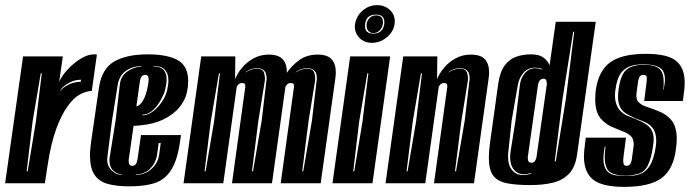

<svg xmlns="http://www.w3.org/2000/svg" viewBox="-30 -715 2691 749"><path d="M-10 0 60 -495H215L201 -396Q211 -419 233.5 -443.5Q256 -468 284 -485.5Q312 -503 337 -503Q344 -503 348 -502L328 -360Q307 -360 282.5 -347Q258 -334 234 -301Q210 -268 189.5 -212.5Q169 -157 156 -72L145 0ZM74 -47H78L110 -240L133 -429H129L97 -240ZM206 -361Q214 -373 237 -384.5Q260 -396 285 -396L286 -404Q260 -404 237 -390.5Q214 -377 206 -364Z M476 12Q425 12 390.5 2.5Q356 -7 338.5 -33.5Q321 -60 321 -109Q321 -122 322.5 -136Q324 -150 326 -166L356 -373Q367 -447 415.5 -475Q464 -503 547 -503Q622 -503 663 -480.5Q704 -458 704 -399Q704 -354 687.5 -323Q671 -292 644.5 -272Q618 -252 588 -241Q566 -233 541.5 -229Q517 -225 491 -224L473 -98Q472 -95 472 -92Q472 -89 472 -86Q472 -68 486 -68Q494 -68 499.5 -74.5Q505 -81 507 -98L520 -188H676L673 -167Q663 -93 639 -54Q615 -15 575.5 -1.5Q536 12 476 12ZM525 -265Q547 -265 567 -280.5Q587 -296 602 -318.5Q617 -341 622 -363Q624 -374 625.5 -383Q627 -392 627 -400Q627 -458 569 -458V-456Q620 -456 620 -405Q620 -388 614 -364Q611 -350 598.5 -327Q586 -304 567.5 -286Q549 -268 526 -268ZM444 -33V-35Q428 -35 412.5 -49Q397 -63 397 -89Q397 -92 397 -95Q397 -98 398 -102L421 -245L438 -389Q442 -419 468 -437Q494 -455 522 -455V-457Q487 -457 461 -438.5Q435 -420 429 -383L407 -245L389 -103Q385 -72 403.5 -52.5Q422 -33 444 -33ZM502 -300Q511 -301 521 -313Q529 -322 536.5 -341Q544 -360 549 -393Q549 -397 549.5 -400Q550 -403 550 -405Q550 -411 548 -417Q544 -423 536 -423Q528 -423 522.5 -416.5Q517 -410 515 -393ZM500 -33Q536 -33 561.5 -56.5Q587 -80 591 -113L597 -157H589L583 -113Q579 -82 557 -58.5Q535 -35 500 -35Z M686 0 755 -495H888L887 -406Q896 -429 914.5 -451Q933 -473 959.5 -487.5Q986 -502 1019 -502Q1057 -502 1073.5 -483Q1090 -464 1089 -431Q1106 -457 1136 -479.5Q1166 -502 1209 -502Q1247 -502 1263.5 -484Q1280 -466 1280 -433Q1280 -427 1279.5 -421Q1279 -415 1278 -408L1221 0H1065L1116 -370Q1117 -373 1117 -375.5Q1117 -378 1117 -379Q1117 -387 1113.5 -389Q1110 -391 1103 -391Q1095 -391 1089 -384.5Q1083 -378 1083 -373L1031 0H875L926 -370Q927 -373 927 -375.5Q927 -378 927 -379Q927 -387 923.5 -389Q920 -391 913 -391Q905 -391 899 -384.5Q893 -378 893 -373L841 0ZM953 -47H957L991 -245L1009 -399Q1010 -402 1010 -405Q1010 -408 1010 -410Q1010 -449 973 -449Q948 -449 928 -434L927 -432Q949 -447 973 -447Q995 -447 1000 -431Q1005 -415 1003 -399L978 -245ZM1149 -47H1153L1187 -245L1205 -399Q1206 -402 1206 -405Q1206 -408 1206 -410Q1206 -449 1169 -449Q1144 -449 1124 -434L1123 -432Q1145 -447 1169 -447Q1191 -447 1196 -431Q1201 -415 1199 -399L1174 -245ZM768 -47H772L805 -240L828 -429H824L792 -240Z M1421 -548Q1389 -548 1370 -569.5Q1351 -591 1355 -621Q1360 -652 1384.5 -673.5Q1409 -695 1441 -695Q1470 -695 1490 -677Q1510 -659 1510 -632Q1510 -598 1483 -573Q1456 -548 1421 -548ZM1427 -584Q1463 -584 1469 -621Q1473 -658 1437 -658Q1394 -658 1394 -612Q1394 -584 1427 -584ZM1427 -586Q1414 -586 1407 -594.5Q1400 -603 1400 -615Q1400 -632 1410.5 -643.5Q1421 -655 1437 -655Q1464 -655 1464 -628Q1464 -612 1453.5 -599Q1443 -586 1427 -586ZM1267 0 1336 -495H1492L1423 0ZM1348 -47H1352L1384 -240L1407 -429H1403L1371 -240Z M1474 0 1543 -495H1676L1675 -406Q1684 -429 1702.5 -451Q1721 -473 1747.5 -487.5Q1774 -502 1807 -502Q1845 -502 1861.5 -484Q1878 -466 1878 -433Q1878 -427 1877.5 -421Q1877 -415 1876 -408L1819 0H1663L1714 -370Q1715 -373 1715 -375.5Q1715 -378 1715 -379Q1715 -387 1711.5 -389Q1708 -391 1701 -391Q1693 -391 1687 -384.5Q1681 -378 1681 -373L1629 0ZM1745 -47H1749L1783 -245L1801 -399Q1802 -402 1802 -405Q1802 -408 1802 -410Q1802 -449 1765 -449Q1740 -449 1720 -434L1719 -432Q1741 -447 1765 -447Q1787 -447 1792 -431Q1797 -415 1795 -399L1770 -245ZM1556 -47H1560L1593 -240L1616 -429H1612L1580 -240Z M2039 7Q1984 7 1948 0Q1912 -7 1894.5 -29.5Q1877 -52 1877 -100Q1877 -111 1878 -124.5Q1879 -138 1881 -154L1914 -391Q1921 -436 1939.5 -460.5Q1958 -485 1984.5 -494Q2011 -503 2041 -503Q2073 -503 2090 -490.5Q2107 -478 2114 -460L2138 -630H2294L2221 -111Q2214 -62 2189 -36.5Q2164 -11 2125.5 -2Q2087 7 2039 7ZM2134 -85H2138L2178 -333L2210 -591H2206L2165 -333ZM2042 -38 2041 -40Q2026 -35 2015 -35Q1990 -35 1975 -53Q1960 -71 1960 -102Q1960 -108 1960.5 -113.5Q1961 -119 1962 -125L1981 -245L1998 -383Q2001 -410 2017.5 -429.5Q2034 -449 2059 -449Q2069 -449 2084 -444L2085 -446Q2078 -449 2071 -450Q2064 -451 2057 -451Q2030 -451 2012.5 -431.5Q1995 -412 1990 -383L1966 -245L1953 -122Q1952 -118 1952 -113.5Q1952 -109 1952 -104Q1952 -70 1968 -51Q1984 -32 2011 -32Q2026 -32 2042 -38ZM2043 -80Q2051 -80 2056.5 -86.5Q2062 -93 2064 -110L2102 -378Q2103 -381 2103 -384Q2103 -387 2103 -389Q2103 -396 2101 -402Q2098 -408 2090 -408Q2082 -408 2076 -401.5Q2070 -395 2068 -378L2030 -110Q2029 -107 2029 -104Q2029 -101 2029 -98Q2029 -80 2043 -80Z M2405 14Q2319 14 2283.5 -14.5Q2248 -43 2248 -105Q2248 -123 2251 -144L2255 -178H2412L2403 -109Q2400 -91 2402 -79Q2404 -68 2414 -68Q2424 -68 2429 -76Q2434 -84 2435 -95L2441 -141Q2442 -144 2442 -147Q2442 -150 2442 -152Q2442 -173 2431.5 -183.5Q2421 -194 2404.5 -200.5Q2388 -207 2369 -215Q2334 -228 2313 -253Q2292 -278 2292 -328Q2292 -336 2292.5 -344.5Q2293 -353 2294 -363Q2305 -439 2350.5 -472Q2396 -505 2490 -505Q2573 -505 2607 -478Q2641 -451 2641 -392Q2641 -374 2638 -353L2634 -321H2483L2491 -384Q2494 -405 2493 -414Q2492 -423 2480 -423Q2469 -423 2465 -415.5Q2461 -408 2459 -397L2453 -350Q2450 -327 2462 -315.5Q2474 -304 2493.5 -298Q2513 -292 2532 -284Q2567 -272 2588.5 -247Q2610 -222 2610 -173Q2610 -155 2607 -134Q2597 -54 2550.5 -20Q2504 14 2405 14ZM2412 -29Q2421 -29 2433 -29.5Q2445 -30 2453 -32Q2486 -39 2503.5 -66.5Q2521 -94 2528 -142Q2529 -149 2529.5 -155Q2530 -161 2530 -166Q2530 -197 2516 -215.5Q2502 -234 2473 -244L2449 -253L2425 -265Q2400 -277 2390.5 -294.5Q2381 -312 2381 -336Q2381 -343 2381.5 -350.5Q2382 -358 2383 -366Q2389 -410 2403.5 -431.5Q2418 -453 2449 -459Q2456 -461 2465 -461.5Q2474 -462 2482 -462H2497Q2501 -462 2504 -461.5Q2507 -461 2510 -460Q2536 -456 2547.5 -441Q2559 -426 2559 -397Q2559 -390 2559 -382Q2559 -374 2557 -366H2559Q2561 -377 2562.5 -387Q2564 -397 2564 -405Q2564 -432 2551 -445Q2538 -458 2510 -462Q2505 -463 2498 -463.5Q2491 -464 2483 -464Q2475 -464 2466 -463.5Q2457 -463 2449 -462Q2414 -456 2395.5 -434Q2377 -412 2371 -366Q2370 -360 2369.5 -354Q2369 -348 2369 -342Q2369 -313 2382 -292.5Q2395 -272 2423 -261L2449 -251L2471 -241Q2497 -229 2508.5 -213Q2520 -197 2520 -171Q2520 -159 2517 -142Q2511 -97 2496.5 -68.5Q2482 -40 2452 -35Q2445 -33 2433 -31.5Q2421 -30 2412 -30Q2404 -30 2391.5 -31Q2379 -32 2373 -34Q2348 -39 2338.5 -56Q2329 -73 2329 -101Q2329 -119 2332 -143H2329Q2327 -130 2325.5 -118Q2324 -106 2324 -95Q2324 -38 2372 -31Q2378 -30 2391 -29.5Q2404 -29 2412 -29Z"/></svg>

Font: Alumni Sans Inline One
Style: Italic
Weight: 400
Italic angle: -8°
Designer: Robert E. Leuschke
Foundry: Robert E. Leuschke
Version: Version 1.100; ttfautohint (v1.8.3)